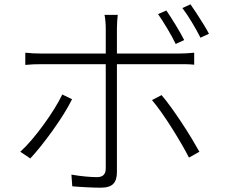

<svg xmlns="http://www.w3.org/2000/svg" viewBox="-20 -828 1040 882"><path d="M722.2 -391.1Q742.7 -367.2 766.6 -334Q790.5 -300.8 814.7 -264.2Q838.9 -227.5 859.9 -192.9Q880.9 -158.2 896 -130.9L848.1 -104Q834 -131.8 813.5 -167.2Q793 -202.6 769.5 -239.7Q746.1 -276.9 722.4 -310.5Q698.7 -344.2 678.2 -368.2ZM311 -372.1Q295.4 -340.3 272 -303Q248.5 -265.6 221.4 -227.8Q194.3 -189.9 167.5 -156.5Q140.6 -123 119.1 -100.1L73.2 -130.9Q98.1 -153.3 126 -186Q153.8 -218.8 180.4 -255.4Q207 -292 229.5 -328.1Q252 -364.3 266.1 -394ZM744.1 -779.8Q762.7 -752.9 786.4 -714.1Q810.1 -675.3 826.2 -644L787.1 -626Q772.9 -655.8 749.5 -695.1Q726.1 -734.4 706.1 -763.2ZM855 -808.1Q868.2 -789.6 884 -765.1Q899.9 -740.7 915 -716.3Q930.2 -691.9 939.9 -672.9L900.9 -654.8Q884.3 -688 861.6 -725.6Q838.9 -763.2 817.9 -791ZM521 -759.8Q519.5 -749.5 518.3 -731Q517.1 -712.4 517.1 -698.2V-582H799.8Q815.9 -582 835 -583Q854 -584 872.1 -585.9V-530.8Q854 -532.7 835.7 -533Q817.4 -533.2 800.8 -533.2H517.1V-37.1Q517.1 -0.5 500.2 16.8Q483.4 34.2 441.9 34.2Q415.5 34.2 377 32.2Q338.4 30.3 312 27.8L308.1 -25.9Q340.8 -20 373.3 -17.1Q405.8 -14.2 425.8 -14.2Q465.8 -14.2 465.8 -54.2V-533.2H173.8Q150.9 -533.2 132.8 -532.5Q114.7 -531.7 96.2 -529.8V-585.9Q130.9 -582 172.9 -582H465.8V-698.2Q465.8 -712.9 464.1 -731.7Q462.4 -750.5 460 -759.8Z"/></svg>

Font: Source Han Sans CN Light
Style: Regular
Weight: 300
Designer: Ryoko NISHIZUKA  (kana, bopomofo & ideographs); Paul D. Hunt (Latin, Greek & Cyrillic); Sandoll Communications , Soo-you
Foundry: Adobe
Version: Version 2.000;hotconv 1.0.107;makeotfexe 2.5.65593